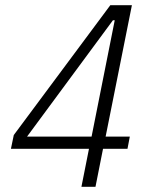

<svg xmlns="http://www.w3.org/2000/svg" viewBox="-20 -718 580 738"><path d="M293 0 322 -146H22L33 -199L404 -698H487L386 -193H479L470 -146H376L347 0ZM84 -193H332L421 -640H414Z"/></svg>

Font: IBM Plex Sans Condensed Light
Style: Italic
Weight: 300
Width: 3
Italic angle: -11°
Designer: Mike Abbink, Paul van der Laan, Pieter van Rosmalen
Foundry: Bold Monday
Version: Version 1.3